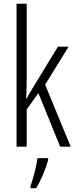

<svg xmlns="http://www.w3.org/2000/svg" viewBox="-20 -780 402 1021"><path d="M122 -372V-760H68V0H122V-198L184 -285L300 0H356L220 -330L345 -532H288L154 -312C142 -293 133 -277 121 -255H119C121 -295 122 -330 122 -372ZM236 71V61H179C175 101 155 174 142 210V221H172C199 178 223 118 236 71Z"/></svg>

Font: Noto Sans Thai Looped ExtraCondensed Light
Style: Regular
Weight: 300
Width: 2
Designer: Sasikarn Vongin, Ben Mitchell
Foundry: The Fontpad Ltd
Version: Version 1.001